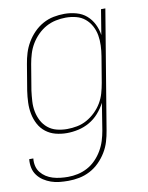

<svg xmlns="http://www.w3.org/2000/svg" viewBox="-88 -589 672 873"><g transform="rotate(-10 248.5 -152.5)"><path d="M157 223Q136 223 116 221Q96 219 77.5 212.5Q59 206 43 195.5Q27 185 15.5 169.5Q4 154 0 135Q-4 116 -2 95H17Q15 113 19 130Q23 147 33.5 160Q44 173 58 182Q72 191 88.5 196Q105 201 123 203Q141 205 158 205Q181 205 204 200Q227 195 248.5 183.5Q270 172 287.5 154Q305 136 317.5 114.5Q330 93 337 70.5Q344 48 348 25L368 -100Q355 -75 336 -53.5Q317 -32 292.5 -18Q268 -4 241 2Q214 8 188 8Q161 8 136 1.5Q111 -5 91 -20.5Q71 -36 59 -58.5Q47 -81 42 -106.5Q37 -132 38 -159Q39 -186 43 -213L63 -333Q67 -358 74.5 -382.5Q82 -407 95.5 -430Q109 -453 128 -472.5Q147 -492 170.5 -505Q194 -518 219.5 -523Q245 -528 270 -528Q298 -528 325 -520.5Q352 -513 371.5 -496Q391 -479 403 -455Q415 -431 419 -404L438 -520H458L367 28Q363 53 355.5 78Q348 103 334 126Q320 149 300.5 168.5Q281 188 257 200.5Q233 213 207.5 218Q182 223 157 223ZM192 -10Q215 -10 238.5 -14.5Q262 -19 283.5 -31Q305 -43 323 -60.5Q341 -78 353.5 -99Q366 -120 372.5 -143Q379 -166 383 -189L403 -309Q407 -333 408 -357.5Q409 -382 405 -405Q401 -428 390 -448.5Q379 -469 361.5 -483.5Q344 -498 321 -504Q298 -510 273 -510Q250 -510 226.5 -505Q203 -500 182 -488.5Q161 -477 143 -459Q125 -441 112.5 -420Q100 -399 93 -376Q86 -353 82 -330L62 -210Q59 -186 57.5 -161.5Q56 -137 60.5 -114Q65 -91 75.5 -71Q86 -51 103.5 -36.5Q121 -22 144 -16Q167 -10 192 -10Z"/></g></svg>

Font: Iosevka Term Curly Th Obl
Style: Regular
Weight: 100
Italic angle: -9°
Designer: Belleve Invis
Foundry: Belleve Invis
Version: Version 32.3.0